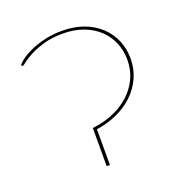

<svg xmlns="http://www.w3.org/2000/svg" viewBox="-97 -581 633 667"><g transform="rotate(-20 219.5 -247.5)"><path d="M27 -431Q35 -441.5 51.5 -452.8Q68 -464 90.8 -473.5Q113.5 -483 141.5 -489Q169.5 -495 200.5 -495Q245.5 -495 281.2 -481.8Q317 -468.5 341.8 -445.2Q366.5 -422 379.8 -390.8Q393 -359.5 393 -323.5Q393 -285 378.2 -252.5Q363.5 -220 337.5 -195.2Q311.5 -170.5 276 -154.2Q240.5 -138 199 -132V0H187V-141Q228.5 -145.5 264 -160.5Q299.5 -175.5 325.5 -199.2Q351.5 -223 366.2 -254.2Q381 -285.5 381 -323Q381 -356 369 -385.5Q357 -415 333.8 -437.2Q310.5 -459.5 277 -472.2Q243.5 -485 200 -485Q160 -485 129.5 -476Q99 -467 78.2 -456Q57.5 -445 46.2 -436Q35 -427 33 -427Q31 -427 29 -429Z"/></g></svg>

Font: Lato 2
Style: Regular
Weight: 100
Designer: Lukasz Dziedzic with Adam Twardoch and Botio Nikoltchev
Foundry: tyPoland Lukasz Dziedzic
Version: Version 2.015; 2015-08-06; http://www.latofonts.com/